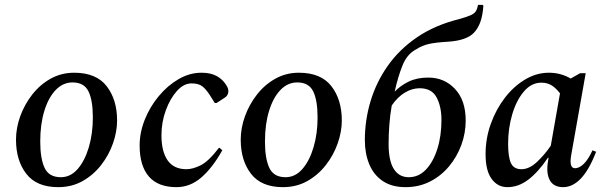

<svg xmlns="http://www.w3.org/2000/svg" viewBox="-20 -762 2496 792"><path d="M220 10Q131 10 88.5 -45Q46 -100 46 -186Q46 -234 63.5 -282.5Q81 -331 113 -372Q145 -413 189 -437.5Q233 -462 286 -462Q377 -462 420 -406.5Q463 -351 463 -265Q463 -219 446 -170.5Q429 -122 397 -81Q365 -40 320.5 -15Q276 10 220 10ZM231 -31Q271 -31 300.5 -65Q330 -99 346.5 -155Q363 -211 363 -277Q363 -348 345 -385Q327 -422 279 -422Q240 -422 210 -391Q180 -360 163 -305Q146 -250 146 -178Q146 -108 164 -69.5Q182 -31 231 -31Z M708 10Q632 10 594 -34Q556 -78 556 -162Q556 -215 577 -268Q598 -321 634.5 -365Q671 -409 716.5 -435.5Q762 -462 811 -462Q849 -462 873.5 -448.5Q898 -435 912 -413Q918 -404 920 -398Q922 -392 922 -385Q922 -378 918.5 -371Q915 -364 907 -359L873 -337H866L846 -369Q830 -394 814.5 -406Q799 -418 770 -418Q738 -418 710 -387Q682 -356 664 -307Q646 -258 646 -204Q646 -137 671.5 -100.5Q697 -64 749 -64Q775 -64 807.5 -80Q840 -96 883 -152H886L897 -142Q856 -69 810 -29.5Q764 10 708 10Z M1147 10Q1058 10 1015.5 -45Q973 -100 973 -186Q973 -234 990.5 -282.5Q1008 -331 1040 -372Q1072 -413 1116 -437.5Q1160 -462 1213 -462Q1304 -462 1347 -406.5Q1390 -351 1390 -265Q1390 -219 1373 -170.5Q1356 -122 1324 -81Q1292 -40 1247.5 -15Q1203 10 1147 10ZM1158 -31Q1198 -31 1227.5 -65Q1257 -99 1273.5 -155Q1290 -211 1290 -277Q1290 -348 1272 -385Q1254 -422 1206 -422Q1167 -422 1137 -391Q1107 -360 1090 -305Q1073 -250 1073 -178Q1073 -108 1091 -69.5Q1109 -31 1158 -31Z M1952 -742H1971L1974 -738L1972 -719Q1965 -658 1934.5 -626.5Q1904 -595 1829 -590Q1777 -587 1748.5 -580.5Q1720 -574 1694 -557Q1659 -538 1640.5 -492.5Q1622 -447 1608 -384Q1632 -409 1666 -425.5Q1700 -442 1747 -442Q1813 -442 1857 -395Q1901 -348 1901 -265Q1901 -213 1883 -164Q1865 -115 1832 -75.5Q1799 -36 1753.5 -13Q1708 10 1653 10Q1596 10 1558.5 -15.5Q1521 -41 1503 -85Q1485 -129 1485 -184Q1485 -266 1508.5 -344.5Q1532 -423 1579.5 -490.5Q1627 -558 1700 -608Q1773 -658 1873 -683Q1905 -692 1921 -699Q1937 -706 1943 -716Q1949 -726 1952 -742ZM1583 -168Q1583 -99 1604.5 -65Q1626 -31 1666 -31Q1707 -31 1737 -62.5Q1767 -94 1784 -147.5Q1801 -201 1801 -268Q1801 -322 1781 -360Q1761 -398 1711 -398Q1680 -398 1650 -380Q1620 -362 1596 -327Q1589 -287 1586 -247Q1583 -207 1583 -168Z M2073 10Q2033 10 2008 -24Q1983 -58 1983 -126Q1983 -191 2004.5 -251Q2026 -311 2062.5 -358.5Q2099 -406 2146 -434Q2193 -462 2244 -462Q2270 -462 2293 -455.5Q2316 -449 2334 -438L2373 -460H2396L2336 -121Q2327 -68 2352 -68Q2369 -68 2387.5 -85.5Q2406 -103 2424 -142L2439 -136Q2410 -61 2376 -25.5Q2342 10 2303 10Q2263 10 2247.5 -19.5Q2232 -49 2241 -100L2243 -111H2240Q2201 -53 2160 -21.5Q2119 10 2073 10ZM2076 -169Q2076 -115 2087.5 -89.5Q2099 -64 2131 -64Q2163 -64 2195 -94Q2227 -124 2252 -161L2290 -377Q2274 -398 2256 -409.5Q2238 -421 2213 -421Q2172 -421 2141 -384.5Q2110 -348 2093 -290.5Q2076 -233 2076 -169Z"/></svg>

Font: Spectral Medium
Style: Italic
Weight: 500
Italic angle: -10°
Designer: Jean-Baptiste Levee
Foundry: Production Type
Version: Version 2.001